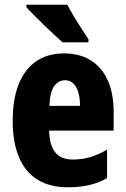

<svg xmlns="http://www.w3.org/2000/svg" viewBox="-20 -786 534 816"><path d="M252 -559Q319 -559 366 -529.5Q413 -500 438 -444.5Q463 -389 463 -309V-231H189Q190 -170 214.5 -139Q239 -108 289 -108Q329 -108 363 -118Q397 -128 435 -150V-29Q400 -9 360 0.5Q320 10 268 10Q192 10 139.5 -22.5Q87 -55 60.5 -118Q34 -181 34 -272Q34 -366 60 -429.5Q86 -493 134.5 -526Q183 -559 252 -559ZM257 -445Q228 -445 210 -419.5Q192 -394 190 -336H320Q320 -371 312.5 -395Q305 -419 291 -432Q277 -445 257 -445ZM266 -766Q277 -745 294 -716.5Q311 -688 328 -662Q345 -636 356 -619V-606H246Q233 -618 211.5 -637.5Q190 -657 167 -679.5Q144 -702 123.5 -722.5Q103 -743 92 -756V-766Z"/></svg>

Font: Noto Sans Display Condensed ExtraBold
Style: Regular
Weight: 800
Width: 3
Designer: Monotype Design Team
Foundry: Monotype Imaging Inc.
Version: Version 2.003